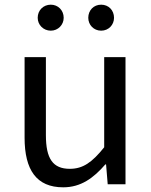

<svg xmlns="http://www.w3.org/2000/svg" viewBox="-20 -787 647 820"><path d="M250 13C325 13 379 -26 430 -85H433L440 0H516V-543H425V-158C373 -93 334 -66 278 -66C206 -66 176 -109 176 -210V-543H85V-199C85 -61 136 13 250 13ZM197 -656C228 -656 252 -681 252 -711C252 -743 228 -767 197 -767C165 -767 141 -743 141 -711C141 -681 165 -656 197 -656ZM412 -656C444 -656 467 -681 467 -711C467 -743 444 -767 412 -767C380 -767 357 -743 357 -711C357 -681 380 -656 412 -656Z"/></svg>

Font: Noto Sans Mono CJK JP Regular
Style: Regular
Weight: 400
Designer: Ryoko NISHIZUKA (kana & ideographs); Paul D. Hunt (Latin, Greek & Cyrillic); Wenlong ZHANG (bopomofo); Sandoll Communica
Foundry: Adobe Systems Incorporated
Version: Version 1.004;PS 1.004;hotconv 1.0.82;makeotf.lib2.5.63406